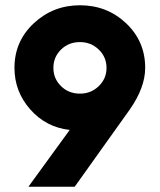

<svg xmlns="http://www.w3.org/2000/svg" viewBox="-20 -710 607 730"><path d="M284 -354Q326 -354 355.5 -382.5Q385 -411 385 -452Q385 -493 355.5 -521.5Q326 -550 284 -550Q241 -550 212 -521.5Q183 -493 183 -452Q183 -411 212 -382.5Q241 -354 284 -354ZM284 -690Q387 -690 459.5 -621.5Q532 -553 532 -452Q532 -377 473 -293L264 0H88L245 -216Q155 -226 95 -294Q35 -362 35 -452Q35 -553 108.5 -621.5Q182 -690 284 -690Z"/></svg>

Font: Puffins on Iceburgs(2)
Style: on-Iceburgs-Bold
Weight: 700
Version: Version 1.0